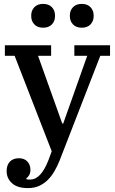

<svg xmlns="http://www.w3.org/2000/svg" viewBox="-20 -752 590 984"><path d="M123 212Q69 212 41.5 187Q14 162 14 125Q14 94 30.5 76.5Q47 59 77 59Q105 59 120.5 76Q136 93 136 119Q136 134 129.5 145.5Q123 157 115 162V166Q120 168 124.5 168Q129 168 136 168Q190 168 229 67L245 23L55 -466H5V-520H242V-466H175L299 -119H304L427 -466H361V-520H544V-466H494L285 72Q274 99 259.5 124.5Q245 150 225.5 169.5Q206 189 181 200.5Q156 212 123 212ZM201 -610Q172 -610 156 -627Q140 -644 140 -669V-673Q140 -698 156 -715Q172 -732 201 -732Q230 -732 246 -715Q262 -698 262 -673V-669Q262 -644 246 -627Q230 -610 201 -610ZM399 -610Q370 -610 354 -627Q338 -644 338 -669V-673Q338 -698 354 -715Q370 -732 399 -732Q428 -732 444 -715Q460 -698 460 -673V-669Q460 -644 444 -627Q428 -610 399 -610Z"/></svg>

Font: IBM Plex Serif Medium
Style: Regular
Weight: 500
Designer: Mike Abbink, Paul van der Laan, Pieter van Rosmalen
Foundry: Bold Monday
Version: Version 2.5